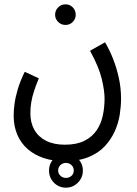

<svg xmlns="http://www.w3.org/2000/svg" viewBox="-20 -513 632 885"><path d="M43 20Q43 -5 47 -35Q51 -65 62 -102Q73 -139 94 -182L159 -152Q146 -121 137 -93.5Q128 -66 124 -41Q120 -16 120 9Q120 53 138.5 85.5Q157 118 192.5 136Q228 154 279 154Q333 154 369 136Q405 118 425.5 87.5Q446 57 454 19Q462 -19 462 -59Q462 -95 449 -149.5Q436 -204 395 -279L464 -318Q484 -285 500.5 -243.5Q517 -202 527.5 -155Q538 -108 538 -58Q538 -24 532 15Q526 54 509 92Q492 130 462.5 161.5Q433 193 387 211.5Q341 230 275 230Q226 230 183 216Q140 202 108.5 175Q77 148 60 108.5Q43 69 43 20ZM282 -398Q262 -398 248 -412Q234 -426 234 -445Q234 -465 248 -479Q262 -493 282 -493Q302 -493 315.5 -479Q329 -465 329 -445Q329 -426 315.5 -412Q302 -398 282 -398ZM284 352Q251 352 228.5 329Q206 306 206 273Q206 241 228.5 218Q251 195 284 195Q316 195 339 218Q362 241 362 273Q362 306 339 329Q316 352 284 352ZM284 307Q299 307 309.5 297.5Q320 288 320 273Q320 258 309.5 248Q299 238 284 238Q269 238 258.5 248Q248 258 248 273Q248 287 258.5 297Q269 307 284 307Z"/></svg>

Font: Noto Sans Arabic Condensed
Style: Regular
Weight: 400
Width: 3
Designer: Monotype Design Team, Nadine Chahine, Nizar Qandah and Khaled Hosny
Foundry: Monotype Imaging Inc.
Version: Version 2.012